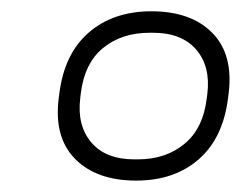

<svg xmlns="http://www.w3.org/2000/svg" viewBox="-20 -810 440 340"><path d="M217.8 -527.8H224.1Q273.4 -527.8 306.6 -555.2Q339.8 -582.5 346.2 -636.2L347.2 -644Q353 -692.4 327.4 -722.2Q301.8 -752 251 -752H245.1Q195.3 -752 162.4 -724.9Q129.4 -697.8 123 -644L122.1 -636.2Q116.2 -587.9 141.6 -557.9Q167 -527.8 217.8 -527.8ZM248 -790Q318.4 -790 356 -751.7Q393.6 -713.4 384.8 -644L383.8 -636.2Q375 -565.4 331.8 -527.8Q288.6 -490.2 221.2 -490.2Q150.9 -490.2 113 -528.6Q75.2 -566.9 84 -636.2L85 -644Q93.8 -714.8 137.2 -752.4Q180.7 -790 248 -790Z"/></svg>

Font: Cooper Hewitt
Style: Light Italic
Weight: 704
Designer: Village Type and Design LLC
Foundry: Cooper Hewitt Smithsonian Design Museum
Version: 1.000